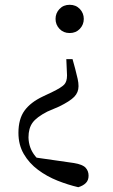

<svg xmlns="http://www.w3.org/2000/svg" viewBox="-20 -551 472 802"><path d="M271 -531Q297 -531 313.5 -513.5Q330 -496 330 -472Q330 -448 313.5 -430.5Q297 -413 271 -413Q245 -413 228.5 -430.5Q212 -448 212 -472Q212 -496 228.5 -513.5Q245 -531 271 -531ZM57 4Q57 -54 82.5 -89Q108 -124 159 -148L199 -167Q236 -185 248 -197.5Q260 -210 260 -236L257 -304H283L294 -264Q301 -237 304.5 -221Q308 -205 308 -191Q308 -165 290 -146.5Q272 -128 227 -106L178 -85Q133 -62 116 -38.5Q99 -15 99 23Q100 68 127.5 101.5Q155 135 212 169L101 103L289 130Q325 136 337.5 149.5Q350 163 350 183Q350 202 338.5 213.5Q327 225 307 231Q264 221 220 203.5Q176 186 139 158.5Q102 131 79.5 92.5Q57 54 57 4Z"/></svg>

Font: Noto Serif TC
Style: Regular
Weight: 400
Designer: Ryoko NISHIZUKA  (kana & ideographs); Frank Grießhammer (Latin, Greek & Cyrillic); Wenlong ZHANG  (bopomofo); Sandoll Co
Foundry: Adobe
Version: Version 2.003-H1;hotconv 1.1.1;makeotfexe 2.6.0